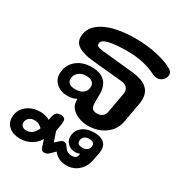

<svg xmlns="http://www.w3.org/2000/svg" viewBox="-228 -724 1071 1135"><g transform="rotate(30 308.0 -156.5)"><path d="M250 -79 248 -103Q238 -96 221.5 -92Q205 -88 189 -88Q143 -88 113 -113.5Q83 -139 83 -178Q83 -236 124 -272Q165 -308 229 -308Q287 -308 317.5 -280Q348 -252 349 -199V-130Q350 -106 359.5 -95.5Q369 -85 392 -85Q413 -85 427.5 -96.5Q442 -108 445 -127L469 -260Q471 -268 471 -276Q471 -319 416 -324L217 -343Q148 -350 115 -371Q82 -392 82 -430Q82 -502 159 -543Q236 -584 372 -584Q445 -584 516 -568.5Q587 -553 628 -528Q648 -516 648 -496Q648 -476 632 -460Q616 -444 594 -444Q577 -444 560 -453Q476 -495 366 -495Q283 -495 239 -484Q195 -473 194 -451Q192 -438 202 -432Q212 -426 239 -423L456 -401Q583 -387 583 -293Q583 -274 581 -265L557 -130Q547 -69 498.5 -32.5Q450 4 381 4Q330 4 292.5 -19.5Q255 -43 250 -79ZM282 -205Q282 -225 267.5 -236Q253 -247 227 -247Q195 -247 174.5 -229.5Q154 -212 154 -185Q154 -145 209 -145Q243 -145 262.5 -161Q282 -177 282 -205ZM-32 186Q-32 136 5 104.5Q42 73 100 73Q116 73 134 77.5Q152 82 164 90L166 75Q171 49 180.5 38.5Q190 28 212 28Q229 28 236.5 35Q244 42 244 58Q244 67 241 82L234 124L257 191L275 174Q285 164 292 160Q299 156 307 156Q322 156 331 170L340 183Q356 206 386 206Q418 206 423 181L425 171Q405 177 394 177Q364 177 343.5 158Q323 139 323 113Q323 71 354 45.5Q385 20 436 20Q478 20 500.5 37.5Q523 55 523 89Q523 95 521 111L511 161Q502 211 468.5 241Q435 271 388 271Q360 271 338 261Q316 251 298 229L274 252Q264 263 256 267Q248 271 237 271Q216 271 212 252L196 202Q176 235 143.5 253Q111 271 71 271Q25 271 -3.5 247.5Q-32 224 -32 186ZM464 94Q464 67 429 67Q407 67 395 77.5Q383 88 382 107Q382 133 418 133Q439 133 451.5 122Q464 111 464 94ZM147 157Q123 133 95 133Q71 133 56.5 145.5Q42 158 42 179Q42 193 52.5 202Q63 211 79 211Q102 211 119.5 197Q137 183 147 157Z"/></g></svg>

Font: Kodchasan SemiBold
Style: Italic
Weight: 600
Italic angle: -10°
Version: Version 1.000; ttfautohint (v1.6)